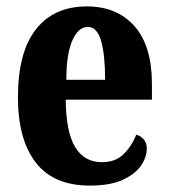

<svg xmlns="http://www.w3.org/2000/svg" viewBox="-20 -569 526 599"><path d="M260 10Q147 10 91.5 -62Q36 -134 36 -265Q36 -406 92 -477.5Q148 -549 251 -549Q345 -549 399.5 -487.5Q454 -426 454 -307V-258H185Q186 -157 214.5 -110Q243 -63 298 -63Q340 -63 365.5 -88Q391 -113 405 -149Q419 -145 428.5 -134Q438 -123 438 -106Q438 -79 420 -52.5Q402 -26 363 -8Q324 10 260 10ZM308 -320Q308 -397 295.5 -441Q283 -485 254 -485Q224 -485 205.5 -442.5Q187 -400 187 -320Z"/></svg>

Font: Noto Serif Ethiopic ExtraCondensed ExtraBold
Style: Regular
Weight: 800
Width: 2
Designer: Monotype Design Team
Foundry: Monotype Imaging Inc.
Version: Version 2.102; ttfautohint (v1.8.4.7-5d5b)